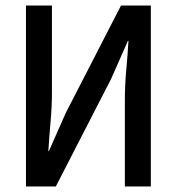

<svg xmlns="http://www.w3.org/2000/svg" viewBox="-20 -675 640 695"><path d="M74 0V-655H168V-343Q168 -289 163 -233.5Q158 -178 155 -128H157L218 -266L418 -655H526V0H432V-314Q432 -367 437 -421.5Q442 -476 445 -527H443L382 -389L182 0Z"/></svg>

Font: SauceCodePro Nerd Font Mono
Style: Regular
Weight: 500
Monospace: yes
Designer: Paul D. Hunt, Teo Tuominen
Foundry: Adobe Systems Incorporated
Version: Version 2.030;PS 1.000;hotconv 16.6.51;makeotf.lib2.5.65220;